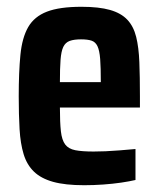

<svg xmlns="http://www.w3.org/2000/svg" viewBox="-20 -538 469 566"><path d="M228.2 8Q172.3 8 136.6 -1.9Q100.9 -11.9 80.1 -32Q59.2 -52.2 49.7 -83.4Q40.2 -114.6 37.7 -157.2Q35.2 -199.7 35.2 -254Q35.2 -325.8 40.2 -376.4Q45.2 -427 63.1 -458.1Q81.1 -489.3 118.3 -503.6Q155.5 -518 220 -518Q271.6 -518 304.3 -508.7Q336.9 -499.4 355.3 -479.9Q373.7 -460.4 381.4 -429.4Q389.1 -398.4 390.8 -354.9Q392.5 -311.4 392.5 -254.6V-220.9H156.6Q156.6 -176.9 159.5 -151Q162.4 -125.1 172.2 -112.1Q182 -99.1 201.9 -95.2Q221.8 -91.3 255.7 -91.3Q272.5 -91.3 291.2 -92.1Q309.8 -92.9 332.2 -94.7Q354.7 -96.6 379.4 -98.7V-7.4Q362.5 -3.4 337.5 0.3Q312.4 4 284.1 6Q255.9 8 228.2 8ZM277.2 -279.6V-295.9Q277.2 -339 275.3 -364.1Q273.3 -389.2 267.4 -401.7Q261.5 -414.2 250 -418.1Q238.4 -422 218.9 -422Q198.2 -422 185.5 -417.4Q172.8 -412.7 166.6 -399.8Q160.4 -386.8 158.5 -361.7Q156.6 -336.5 156.6 -295.9H292.1Z"/></svg>

Font: Saira Thin Condensed
Style: Regular
Weight: 100
Width: 3
Version: Version 1.101